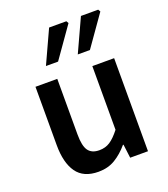

<svg xmlns="http://www.w3.org/2000/svg" viewBox="-138 -842 832 952"><g transform="rotate(-20 278.0 -366.0)"><path d="M219 12Q140 12 104 -39Q68 -90 68 -183V-491H183V-198Q183 -137 201 -112Q219 -87 259 -87Q291 -87 315.5 -103Q340 -119 368 -155V-491H483V0H389L380 -72H377Q345 -34 307 -11Q269 12 219 12ZM152 -570 232 -744H323L330 -732L216 -570ZM320 -570 400 -744H491L498 -732L384 -570Z"/></g></svg>

Font: Source Sans 3 SemiBold
Style: Regular
Weight: 600
Designer: Paul D. Hunt
Foundry: Adobe
Version: Version 3.046;hotconv 1.0.118;makeotfexe 2.5.65603